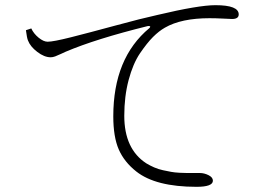

<svg xmlns="http://www.w3.org/2000/svg" viewBox="-20 -721 1040 734"><path d="M803.7 -701.2Q892.6 -701.2 892.6 -666Q892.6 -648.4 867.2 -648.4Q862.3 -648.4 833.5 -649.9Q804.7 -651.4 781.2 -651.4Q672.9 -651.4 610.4 -615.2Q587.9 -602.5 564.9 -579.6Q542 -556.6 515.1 -517.1Q488.3 -477.5 471.7 -415Q455.1 -352.5 455.1 -278.3Q455.1 -151.4 539.1 -96.7Q553.7 -87.9 569.3 -81.1Q585 -74.2 603 -70.3Q621.1 -66.4 634.3 -64Q647.5 -61.5 667 -60.5Q686.5 -59.6 694.8 -59.6Q703.1 -59.6 722.7 -59.6Q742.2 -59.6 744.1 -59.6Q760.7 -59.6 777.3 -51.3Q793.9 -43 793.9 -30.3Q793.9 -6.8 731.4 -6.8Q575.2 -6.8 501 -65.4Q455.1 -101.6 434.1 -149.4Q413.1 -197.3 413.1 -276.4Q413.1 -499 550.8 -613.3Q553.7 -616.2 554.2 -618.2Q554.7 -620.1 552.2 -621.1Q549.8 -622.1 543.9 -621.1Q346.7 -572.3 231.4 -523.4Q226.6 -521.5 213.4 -515.1Q200.2 -508.8 190.9 -505.4Q181.6 -502 173.8 -502Q149.4 -502 122.6 -522.5Q95.7 -543 86.9 -566.4Q83 -575.2 79.1 -605.5L99.6 -612.3Q108.4 -592.8 127.4 -577.1Q146.5 -561.5 162.1 -561.5Q183.6 -561.5 251.5 -578.6Q319.3 -595.7 419.9 -623Q520.5 -650.4 583 -664.1Q739.3 -701.2 803.7 -701.2Z"/></svg>

Font: GenYoMin TW TTF ExtraLight
Style: Regular
Weight: 250
Version: Version 1.300